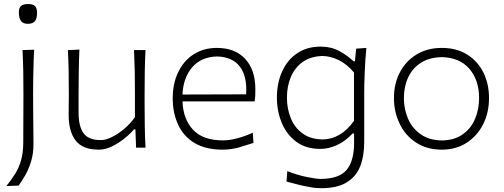

<svg xmlns="http://www.w3.org/2000/svg" viewBox="-20 -750 2560 975"><path d="M12.4 194.8 74.8 192.4C85.2 177.6 96.2 160.5 108.1 140C119.5 120 129.5 96.7 137.6 70.5C145.7 44.3 150 15.2 150 -17.6C150 -38.1 150 -60 149.5 -82.4C149 -104.8 149 -131 148.6 -161C148.1 -191 148.1 -227.6 148.1 -270.5C148.1 -312.9 148.6 -352.4 149.5 -388.1C150 -423.8 151.4 -460 153.3 -497.6L94.3 -495.7C96.2 -458.6 97.6 -422.4 98.1 -387.1C98.6 -351.4 99 -312.9 99 -270.5L98.1 -27.1C98.1 7.6 94.3 38.1 87.1 63.3C80 88.6 70 111.9 57.1 132.4C44.3 152.9 29 173.8 12.4 194.8ZM121.4 -629C138.1 -629 150.5 -633.8 157.6 -642.9C164.8 -651.9 168.1 -665.7 168.1 -684.8C168.1 -701 164.8 -712.4 157.6 -719.5C150.5 -726.2 139 -729.5 122.9 -729.5C106.2 -729.5 94.3 -726.2 87.1 -720C79.5 -713.8 75.7 -702.9 75.7 -688.1C75.7 -667.6 79.5 -652.4 86.7 -643.3C93.8 -633.8 105.2 -629 121.4 -629Z M481.9 10C504.3 10 527.1 4.3 550 -7.1C572.4 -18.1 593.3 -31.9 612.9 -47.6C632.4 -63.3 648.1 -78.6 660 -92.9H667.6L671 0H719C717.1 -37.1 715.7 -72.9 715.2 -107.6C714.8 -141.9 714.3 -179.5 714.3 -220.5V-271.4C714.3 -312.9 714.8 -351.4 715.2 -387.1C715.7 -422.4 717.1 -458.6 719 -495.7H660.5C661.9 -458.6 663.3 -422.9 664.3 -388.1C664.8 -353.3 665.2 -315.7 665.2 -275.2V-155.2C650 -133.3 631.9 -113.8 611.4 -96.2C590.5 -78.6 569.5 -64.3 548.6 -54.3C527.6 -43.8 509 -38.6 492.9 -38.6C449.5 -38.6 420 -50.5 403.8 -74.3C387.1 -97.6 379 -132.4 379 -178.6V-275.2C379 -315.7 379.5 -353.3 380 -389C380.5 -424.8 381.4 -461 383.3 -498.1L324.8 -495.7C326.7 -458.6 328.1 -422.4 328.6 -387.1C329 -351.4 329.5 -312.9 329.5 -271.4C329.5 -256.7 329.5 -241 329 -224.8C328.6 -208.6 328.6 -189.5 328.6 -168.1C328.6 -110.5 340.5 -66.7 364.3 -36.2C388.1 -5.2 427.1 10 481.9 10Z M1109.5 10C1140.5 10 1169.5 5.7 1197.1 -2.4C1224.3 -10.5 1247.6 -18.1 1267.1 -24.3L1263.8 -76.2C1237.1 -63.8 1210.5 -54.3 1184.3 -47.6C1158.1 -40.5 1134.3 -37.1 1112.9 -37.1C1044.8 -37.1 994.3 -54.8 961 -90.5C927.1 -126.2 909 -174.3 906.7 -235.2H1272.9C1274.3 -244.8 1275.7 -254.3 1276.2 -264.3C1276.7 -274.3 1276.7 -284.8 1276.7 -296.7C1276.7 -363.8 1259 -415.2 1224.3 -451.9C1189.5 -488.6 1141.9 -506.7 1081.4 -506.7C1036.2 -506.7 996.7 -495.7 962.9 -473.8C929 -451.9 903.3 -421.9 884.8 -383.3C866.2 -344.8 857.1 -301 857.1 -251.4C857.1 -201 866.2 -156.2 884.8 -116.7C902.9 -77.1 930.5 -46.2 968.1 -23.8C1005.7 -1.4 1052.9 10 1109.5 10ZM1230 -271 906.7 -270C909 -326.7 925.7 -372.9 956.2 -408.6C986.7 -443.8 1028.6 -461.9 1082.4 -463.3C1133.8 -461.9 1172.4 -444.8 1197.6 -412.4C1222.9 -379.5 1233.8 -332.4 1230 -271Z M1609.5 205.7C1664.3 205.7 1707.6 196.2 1739.5 176.7C1771.4 157.6 1794.8 130.5 1808.6 95.7C1822.4 61 1829.5 20 1829.5 -26.7V-274.3C1829.5 -311.4 1830.5 -350 1832.4 -389.5C1833.8 -429 1836.7 -468.1 1840.5 -506.7L1788.6 -502.9L1782.4 -439H1775.2C1755.7 -457.6 1731.9 -474.8 1703.8 -490.5C1675.7 -505.7 1643.8 -513.3 1608.6 -513.3C1561.9 -513.3 1521.9 -501.9 1489 -479.5C1455.7 -457.1 1430.5 -426.2 1412.9 -387.6C1395.2 -348.6 1386.2 -304.3 1386.2 -255.2C1386.2 -208.6 1394.3 -165.2 1411 -125.7C1427.6 -86.2 1451.9 -54.3 1484.8 -30C1517.6 -5.7 1558.1 6.2 1607.1 6.2C1635.2 6.2 1663.8 -0.5 1692.4 -13.8C1720.5 -27.1 1746.7 -46.7 1771 -72.4H1778.1V-23.3C1778.1 37.1 1765.2 82.4 1740 112.9C1714.3 143.3 1670 158.6 1606.7 158.6C1592.9 158.6 1570.5 155.2 1539 149C1507.6 142.9 1474.3 132.9 1439 119L1434.8 171.9C1449 175.7 1466.7 180.5 1487.1 185.7C1507.6 191 1528.6 195.7 1550.5 199.5C1571.9 203.8 1591.9 205.7 1609.5 205.7ZM1617.1 -41.9C1575.7 -42.9 1541.4 -53.3 1515.2 -73.3C1488.6 -92.9 1469 -119 1456.2 -151C1443.3 -182.9 1437.1 -217.6 1437.1 -254.3C1437.1 -292.9 1443.8 -327.6 1457.1 -359.5C1470.5 -391 1490.5 -416.2 1517.6 -435.7C1544.8 -454.8 1578.6 -464.8 1619 -465.7C1645.2 -465.2 1672.9 -458.1 1701.4 -444.3C1729.5 -430 1755.2 -409 1777.6 -381.9V-136.2C1732.9 -73.8 1679.5 -42.4 1617.1 -41.9Z M2223.8 10C2271.9 10 2314.3 -1.9 2350 -25.2C2385.7 -48.6 2413.8 -80 2433.8 -119.5C2453.3 -159 2463.3 -202.9 2463.3 -251.4C2463.3 -299.5 2453.8 -343.3 2434.8 -381.9C2415.2 -420.5 2387.6 -451 2351.9 -473.3C2316.2 -495.7 2273.3 -506.7 2223.3 -506.7C2175.2 -506.7 2132.9 -495.7 2096.2 -473.8C2059.5 -451.9 2031.4 -421.9 2011 -383.3C1990.5 -344.8 1980.5 -301 1980.5 -251.4C1980.5 -205.2 1990 -162.4 2009 -122.9C2027.6 -82.9 2055.2 -51 2091.9 -26.7C2128.1 -2.4 2171.9 10 2223.8 10ZM2223.8 -36.7C2180 -37.6 2143.8 -48.1 2115.7 -68.6C2087.1 -89 2065.7 -115.2 2051.9 -147.6C2038.1 -180 2031 -214.8 2031 -251.4C2031 -290 2038.1 -325.2 2052.4 -356.2C2066.7 -387.1 2088.1 -412.4 2117.1 -431C2145.7 -449.5 2181.4 -459 2223.8 -460C2283.8 -458.6 2330.5 -438.6 2363.3 -401C2396.2 -362.9 2412.9 -312.9 2412.9 -251.4C2412.9 -214.8 2406.2 -180 2392.9 -147.6C2379.5 -115.2 2359 -89 2331 -68.6C2302.9 -48.1 2267.1 -37.6 2223.8 -36.7Z"/></svg>

Font: Pinar Light
Style: Regular
Weight: 300
Designer: Amin Abedi
Version: Version 2.00;September 9, 2021;FontCreator 13.0.0.2683 64-bi